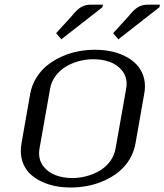

<svg xmlns="http://www.w3.org/2000/svg" viewBox="-20 -812 721 842"><path d="M153.3 -160.6Q151.4 -149.9 151.4 -139.6Q151.4 -105.5 172.4 -80.1Q193.4 -54.7 225.8 -43Q258.3 -31.2 297.4 -31.2Q329.1 -31.2 360.1 -39.6Q391.1 -47.9 417.5 -63.5Q443.8 -79.1 462.6 -104.2Q481.4 -129.4 486.8 -160.6L533.2 -422.9Q535.2 -433.6 535.2 -444.3Q535.2 -478.5 514.4 -503.7Q493.7 -528.8 461.2 -540.5Q428.7 -552.2 389.2 -552.2Q357.4 -552.2 326.4 -543.9Q295.4 -535.6 269 -520Q242.7 -504.4 223.9 -479.2Q205.1 -454.1 199.7 -422.9ZM74.2 -183.1 112.3 -399.9Q119.1 -438 138.9 -470.2Q158.7 -502.4 186.5 -524.9Q214.4 -547.4 249.3 -563.2Q284.2 -579.1 321.3 -586.4Q358.4 -593.8 396.5 -593.8Q431.2 -593.8 463.1 -587.6Q495.1 -581.5 522.9 -568.4Q550.8 -555.2 571.3 -536.6Q591.8 -518.1 603.8 -491.5Q615.7 -464.8 615.7 -433.1Q615.7 -417 612.3 -399.9L574.2 -183.1Q567.4 -145 547.9 -112.8Q528.3 -80.6 500.2 -58.1Q472.2 -35.6 437.5 -20Q402.8 -4.4 365.5 2.9Q328.1 10.3 290 10.3Q255.4 10.3 223.6 4.2Q191.9 -2 164.1 -14.9Q136.2 -27.8 115.5 -46.4Q94.7 -64.9 83 -91.6Q71.3 -118.2 71.3 -149.9Q71.3 -166 74.2 -183.1ZM429.2 -780.3 249 -639.6 226.1 -666.5 293.9 -740.7Q315.9 -769 334.7 -780.3Q353.5 -791.5 377 -791.5H431.2ZM679.2 -780.3 499 -639.6 476.1 -666.5 543.9 -740.7Q565.9 -769 584.7 -780.3Q603.5 -791.5 627 -791.5H681.2Z"/></svg>

Font: Resagnicto
Style: Italic
Weight: 500
Italic angle: -10°
Version: Version 0.999